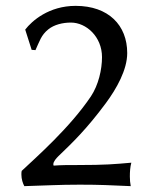

<svg xmlns="http://www.w3.org/2000/svg" viewBox="-20 -630 505 655"><path d="M222 -553C274 -553 328 -505 328 -435C328 -393 316 -340 290 -301C218 -194 104 -94 54 -47C53 -43 53 -39 53 -34C53 -19 58 -4 63 5C137 3 179 0 252 0C324 0 354 2 426 5C424 -5 423 -17 423 -28C423 -44 424 -60 428 -75C371 -70 341 -67 245 -67C210 -67 190 -67 163 -65C162 -67 162 -68 162 -70C162 -79 172 -90 179 -97C228 -144 275 -189 341 -278C378 -328 414 -392 414 -449C414 -544 350 -610 238 -610C147 -610 89 -559 66 -529L88 -460L101 -459C115 -489 120 -510 145 -530C165 -546 194 -553 222 -553Z"/></svg>

Font: Libertinus Sans
Style: Regular
Weight: 400
Designer: Philipp H. Poll, Khaled Hosny
Foundry: Caleb Maclennan
Version: Version 7.050;RELEASE